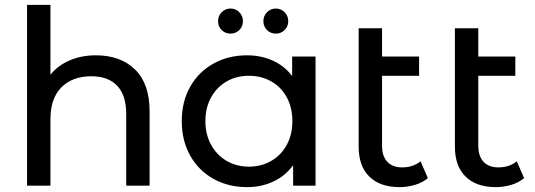

<svg xmlns="http://www.w3.org/2000/svg" viewBox="-20 -762 2196 788"><path d="M534.5 -476.5C494.8 -515.5 441.3 -535 374 -535C334 -535 297.8 -528 265.5 -514C233.2 -500 207 -480.3 187 -455V-742H91V0H187V-273C187 -329.7 202 -373.2 232 -403.5C262 -433.8 303 -449 355 -449C401 -449 436.3 -436 461 -410C485.7 -384 498 -345.3 498 -294V0H594V-305C594 -380.3 574.2 -437.5 534.5 -476.5Z M1275 -530H1179V-450C1157.7 -478 1131 -499.2 1099 -513.5C1067 -527.8 1032 -535 994 -535C942.7 -535 896.7 -523.7 856 -501C815.3 -478.3 783.5 -446.7 760.5 -406C737.5 -365.3 726 -318.3 726 -265C726 -211.7 737.5 -164.5 760.5 -123.5C783.5 -82.5 815.3 -50.7 856 -28C896.7 -5.3 942.7 6 994 6C1033.3 6 1069.3 -1.7 1102 -17C1134.7 -32.3 1161.7 -54.7 1183 -84V0H1275ZM1093 -101.5C1065.7 -85.8 1035.3 -78 1002 -78C968 -78 937.5 -85.8 910.5 -101.5C883.5 -117.2 862.2 -139.2 846.5 -167.5C830.8 -195.8 823 -228.3 823 -265C823 -301.7 830.8 -334.2 846.5 -362.5C862.2 -390.8 883.5 -412.7 910.5 -428C937.5 -443.3 968 -451 1002 -451C1035.3 -451 1065.7 -443.3 1093 -428C1120.3 -412.7 1141.7 -390.8 1157 -362.5C1172.3 -334.2 1180 -301.7 1180 -265C1180 -228.3 1172.3 -195.8 1157 -167.5C1141.7 -139.2 1120.3 -117.2 1093 -101.5ZM890 -638.5C900 -628.8 912 -624 926 -624C940 -624 952 -628.8 962 -638.5C972 -648.2 977 -660.3 977 -675C977 -689.7 972 -702 962 -712C952 -722 940 -727 926 -727C912 -727 900 -722 890 -712C880 -702 875 -689.7 875 -675C875 -660.3 880 -648.2 890 -638.5ZM1076 -638.5C1086 -628.8 1098 -624 1112 -624C1126 -624 1138 -628.8 1148 -638.5C1158 -648.2 1163 -660.3 1163 -675C1163 -689.7 1158 -702 1148 -712C1138 -722 1126 -727 1112 -727C1098 -727 1086 -722 1076 -712C1066 -702 1061 -689.7 1061 -675C1061 -660.3 1066 -648.2 1076 -638.5Z M1736 -31 1706 -100C1685.3 -83.3 1660.3 -75 1631 -75C1604.3 -75 1583.8 -82.7 1569.5 -98C1555.2 -113.3 1548 -135.3 1548 -164V-451H1700V-530H1548V-646H1452V-160C1452 -106.7 1466.7 -65.7 1496 -37C1525.3 -8.3 1566.7 6 1620 6C1642 6 1663.3 2.8 1684 -3.5C1704.7 -9.8 1722 -19 1736 -31Z M2131 -31 2101 -100C2080.3 -83.3 2055.3 -75 2026 -75C1999.3 -75 1978.8 -82.7 1964.5 -98C1950.2 -113.3 1943 -135.3 1943 -164V-451H2095V-530H1943V-646H1847V-160C1847 -106.7 1861.7 -65.7 1891 -37C1920.3 -8.3 1961.7 6 2015 6C2037 6 2058.3 2.8 2079 -3.5C2099.7 -9.8 2117 -19 2131 -31Z"/></svg>

Font: ICO Headline
Style: Regular
Weight: 500
Designer: Julieta Ulanovsky
Foundry: Julieta Ulanovsky
Version: Version 7.200